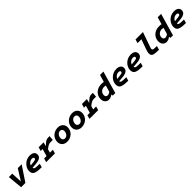

<svg xmlns="http://www.w3.org/2000/svg" viewBox="794 -3237 5779 5779"><g transform="rotate(-45 3684.0 -347.5)"><path d="M484 -477H649L330 0H186L203 -28ZM103 -477H248L271 -28L272 0H149Z M986 -379Q951 -379 918.5 -365Q886 -351 860.5 -326Q835 -301 820 -268Q805 -235 805 -197Q805 -167 812.5 -148Q820 -129 844 -119.5Q868 -110 916 -106.5Q964 -103 1045 -103L1012 13Q902 13 833 2Q764 -9 726.5 -31.5Q689 -54 675 -90Q661 -126 661 -175Q661 -231 686.5 -287Q712 -343 758 -389.5Q804 -436 866.5 -464Q929 -492 1004 -492Q1098 -492 1147 -453Q1196 -414 1196 -348Q1196 -312 1183 -284Q1170 -256 1141.5 -235Q1113 -214 1068 -200.5Q1023 -187 960 -182L753 -165L781 -255L960 -275Q996 -279 1016.5 -286.5Q1037 -294 1045.5 -306Q1054 -318 1054 -333Q1054 -354 1036.5 -366.5Q1019 -379 986 -379Z M1581 -477 1549 -339H1558L1461 0H1317L1454 -477ZM1486 -203 1547 -342Q1593 -389 1625 -416.5Q1657 -444 1681.5 -458.5Q1706 -473 1729 -477.5Q1752 -482 1779 -482H1842L1828 -333H1748Q1719 -333 1697.5 -330Q1676 -327 1656.5 -319.5Q1637 -312 1614 -297.5Q1591 -283 1560.5 -260Q1530 -237 1486 -203ZM1372 -477H1535L1500 -355H1337ZM1250 -122H1622L1587 0H1215Z M2198 -492Q2262 -492 2311 -467Q2360 -442 2388.5 -395.5Q2417 -349 2417 -286Q2417 -220 2392 -165Q2367 -110 2323.5 -69.5Q2280 -29 2222.5 -7Q2165 15 2100 15Q2037 15 1987.5 -10Q1938 -35 1909.5 -81.5Q1881 -128 1881 -191Q1881 -257 1906 -312Q1931 -367 1974.5 -407.5Q2018 -448 2075.5 -470Q2133 -492 2198 -492ZM2126 -104Q2157 -104 2182.5 -118.5Q2208 -133 2227 -158Q2246 -183 2256.5 -213.5Q2267 -244 2267 -277Q2267 -306 2255.5 -327.5Q2244 -349 2222.5 -361Q2201 -373 2172 -373Q2141 -373 2115.5 -358.5Q2090 -344 2071 -319Q2052 -294 2041.5 -263.5Q2031 -233 2031 -200Q2031 -171 2042.5 -149.5Q2054 -128 2075.5 -116Q2097 -104 2126 -104Z M2812 -492Q2876 -492 2925 -467Q2974 -442 3002.5 -395.5Q3031 -349 3031 -286Q3031 -220 3006 -165Q2981 -110 2937.5 -69.5Q2894 -29 2836.5 -7Q2779 15 2714 15Q2651 15 2601.5 -10Q2552 -35 2523.5 -81.5Q2495 -128 2495 -191Q2495 -257 2520 -312Q2545 -367 2588.5 -407.5Q2632 -448 2689.5 -470Q2747 -492 2812 -492ZM2740 -104Q2771 -104 2796.5 -118.5Q2822 -133 2841 -158Q2860 -183 2870.5 -213.5Q2881 -244 2881 -277Q2881 -306 2869.5 -327.5Q2858 -349 2836.5 -361Q2815 -373 2786 -373Q2755 -373 2729.5 -358.5Q2704 -344 2685 -319Q2666 -294 2655.5 -263.5Q2645 -233 2645 -200Q2645 -171 2656.5 -149.5Q2668 -128 2689.5 -116Q2711 -104 2740 -104Z M3423 -477 3391 -339H3400L3303 0H3159L3296 -477ZM3328 -203 3389 -342Q3435 -389 3467 -416.5Q3499 -444 3523.5 -458.5Q3548 -473 3571 -477.5Q3594 -482 3621 -482H3684L3670 -333H3590Q3561 -333 3539.5 -330Q3518 -327 3498.5 -319.5Q3479 -312 3456 -297.5Q3433 -283 3402.5 -260Q3372 -237 3328 -203ZM3214 -477H3377L3342 -355H3179ZM3092 -122H3464L3429 0H3057Z M4051 0 4038 -69V-91L4216 -710H4361L4157 0ZM4156 -338Q4135 -354 4108 -362.5Q4081 -371 4052 -371Q4008 -371 3973.5 -357Q3939 -343 3915.5 -319Q3892 -295 3879.5 -265Q3867 -235 3867 -203Q3867 -157 3889.5 -134Q3912 -111 3950 -111Q3964 -111 3978.5 -115Q3993 -119 4010.5 -127.5Q4028 -136 4048 -150Q4068 -164 4092 -184L4064 -72Q4014 -29 3969.5 -10.5Q3925 8 3880 8Q3840 8 3802 -12.5Q3764 -33 3739.5 -75.5Q3715 -118 3715 -182Q3715 -269 3757.5 -338.5Q3800 -408 3877 -449Q3954 -490 4058 -490Q4119 -490 4173.5 -477Q4228 -464 4282 -437Z M4670 -379Q4635 -379 4602.5 -365Q4570 -351 4544.5 -326Q4519 -301 4504 -268Q4489 -235 4489 -197Q4489 -167 4496.5 -148Q4504 -129 4528 -119.5Q4552 -110 4600 -106.5Q4648 -103 4729 -103L4696 13Q4586 13 4517 2Q4448 -9 4410.5 -31.5Q4373 -54 4359 -90Q4345 -126 4345 -175Q4345 -231 4370.5 -287Q4396 -343 4442 -389.5Q4488 -436 4550.5 -464Q4613 -492 4688 -492Q4782 -492 4831 -453Q4880 -414 4880 -348Q4880 -312 4867 -284Q4854 -256 4825.5 -235Q4797 -214 4752 -200.5Q4707 -187 4644 -182L4437 -165L4465 -255L4644 -275Q4680 -279 4700.5 -286.5Q4721 -294 4729.5 -306Q4738 -318 4738 -333Q4738 -354 4720.5 -366.5Q4703 -379 4670 -379Z M5284 -379Q5249 -379 5216.5 -365Q5184 -351 5158.5 -326Q5133 -301 5118 -268Q5103 -235 5103 -197Q5103 -167 5110.5 -148Q5118 -129 5142 -119.5Q5166 -110 5214 -106.5Q5262 -103 5343 -103L5310 13Q5200 13 5131 2Q5062 -9 5024.5 -31.5Q4987 -54 4973 -90Q4959 -126 4959 -175Q4959 -231 4984.5 -287Q5010 -343 5056 -389.5Q5102 -436 5164.5 -464Q5227 -492 5302 -492Q5396 -492 5445 -453Q5494 -414 5494 -348Q5494 -312 5481 -284Q5468 -256 5439.5 -235Q5411 -214 5366 -200.5Q5321 -187 5258 -182L5051 -165L5079 -255L5258 -275Q5294 -279 5314.5 -286.5Q5335 -294 5343.5 -306Q5352 -318 5352 -333Q5352 -354 5334.5 -366.5Q5317 -379 5284 -379Z M5728 -710H5967L5932 -588H5693ZM5746 -277 5900 -710H6044L5885 -257Q5870 -215 5866 -198.5Q5862 -182 5862 -167Q5862 -142 5879.5 -131.5Q5897 -121 5934 -119L6044 -115L6008 9L5894 5Q5794 1 5753 -30Q5712 -61 5712 -132Q5712 -158 5720 -192.5Q5728 -227 5746 -277Z M6507 0 6494 -69V-91L6672 -710H6817L6613 0ZM6612 -338Q6591 -354 6564 -362.5Q6537 -371 6508 -371Q6464 -371 6429.5 -357Q6395 -343 6371.5 -319Q6348 -295 6335.5 -265Q6323 -235 6323 -203Q6323 -157 6345.5 -134Q6368 -111 6406 -111Q6420 -111 6434.5 -115Q6449 -119 6466.5 -127.5Q6484 -136 6504 -150Q6524 -164 6548 -184L6520 -72Q6470 -29 6425.5 -10.5Q6381 8 6336 8Q6296 8 6258 -12.5Q6220 -33 6195.5 -75.5Q6171 -118 6171 -182Q6171 -269 6213.5 -338.5Q6256 -408 6333 -449Q6410 -490 6514 -490Q6575 -490 6629.5 -477Q6684 -464 6738 -437Z M7126 -379Q7091 -379 7058.5 -365Q7026 -351 7000.5 -326Q6975 -301 6960 -268Q6945 -235 6945 -197Q6945 -167 6952.5 -148Q6960 -129 6984 -119.5Q7008 -110 7056 -106.5Q7104 -103 7185 -103L7152 13Q7042 13 6973 2Q6904 -9 6866.5 -31.5Q6829 -54 6815 -90Q6801 -126 6801 -175Q6801 -231 6826.5 -287Q6852 -343 6898 -389.5Q6944 -436 7006.5 -464Q7069 -492 7144 -492Q7238 -492 7287 -453Q7336 -414 7336 -348Q7336 -312 7323 -284Q7310 -256 7281.5 -235Q7253 -214 7208 -200.5Q7163 -187 7100 -182L6893 -165L6921 -255L7100 -275Q7136 -279 7156.5 -286.5Q7177 -294 7185.5 -306Q7194 -318 7194 -333Q7194 -354 7176.5 -366.5Q7159 -379 7126 -379Z"/></g></svg>

Font: Intel One Mono Light
Style: Italic
Weight: 300
Italic angle: -16°
Monospace: yes
Designer: Fred Shallcrass
Foundry: Frere-Jones Type LLC
Version: Version 1.004